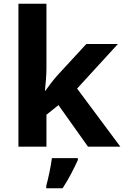

<svg xmlns="http://www.w3.org/2000/svg" viewBox="-20 -780 660 1021"><path d="M227 -760V-420Q227 -389 224.5 -358.5Q222 -328 219 -297H221Q236 -318 252 -339Q268 -360 286 -380L439 -546H607L390 -309L620 0H448L291 -221L227 -170V0H78V-760ZM394 61V71Q379 104 359 142.5Q339 181 313 221H226V208Q234 179 243 136Q252 93 256 61Z"/></svg>

Font: Noto Sans
Style: Bold
Weight: 700
Designer: Monotype Design Team
Foundry: Monotype Imaging Inc.
Version: Version 2.000;GOOG;noto-source:20170915:90ef993387c0; ttfaut